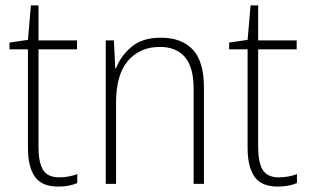

<svg xmlns="http://www.w3.org/2000/svg" viewBox="-20 -744 1138 708"><path d="M199 -90Q218 -90 235 -93.5Q252 -97 265 -102V-69Q251 -63 234 -59.5Q217 -56 194 -56Q134 -56 108.5 -92.5Q83 -129 83 -199V-562H15V-587L83 -597L94 -724H122V-595H264V-562H122V-201Q122 -146 138.5 -118Q155 -90 199 -90Z M573 -605Q650 -605 691 -561Q732 -517 732 -422V-66H694V-417Q694 -497 661.5 -534Q629 -571 570 -571Q496 -571 452 -520Q408 -469 408 -366V-66H370V-595H400L405 -492H408Q424 -536 464 -570.5Q504 -605 573 -605Z M1009 -90Q1028 -90 1045 -93.5Q1062 -97 1075 -102V-69Q1061 -63 1044 -59.5Q1027 -56 1004 -56Q944 -56 918.5 -92.5Q893 -129 893 -199V-562H825V-587L893 -597L904 -724H932V-595H1074V-562H932V-201Q932 -146 948.5 -118Q965 -90 1009 -90Z"/></svg>

Font: Noto Sans Malayalam UI SemiCondensed ExtraLight
Style: Regular
Weight: 200
Width: 4
Designer: Jelle Bosma - Monotype Design Team
Foundry: Monotype Imaging Inc.
Version: Version 2.104; ttfautohint (v1.8.4.7-5d5b)